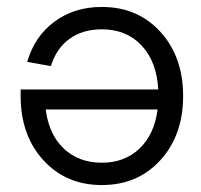

<svg xmlns="http://www.w3.org/2000/svg" viewBox="-20 -530 585 558"><path d="M275.9 7.8Q171.9 7.8 106 -64.5Q40 -136.7 40 -251V-270H439.9Q435.5 -351.1 391.4 -397.9Q347.2 -444.8 275.9 -444.8Q220.2 -444.8 181.9 -417Q143.6 -389.2 127.9 -337.9L59.1 -350.1Q80.1 -423.8 137.9 -466.8Q195.8 -509.8 275.9 -509.8Q380.4 -509.8 446.3 -437.3Q512.2 -364.7 512.2 -251Q512.2 -137.2 446.3 -64.7Q380.4 7.8 275.9 7.8ZM275.9 -57.1Q342.3 -57.1 385.5 -98.4Q428.7 -139.6 438 -211.9H112.8Q122.1 -139.2 165.5 -98.1Q209 -57.1 275.9 -57.1Z"/></svg>

Font: LT Superior
Style: Regular
Weight: 400
Designer: Daniel Lyons
Foundry: LyonsType
Version: Version 1.000